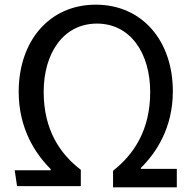

<svg xmlns="http://www.w3.org/2000/svg" viewBox="-20 -772 835 822"><path d="M53 25H326V-45C236 -114 167 -217 167 -379C167 -545 252 -671 395 -671C538 -671 623 -545 623 -378C623 -215 553 -111 464 -41V30H737V-49H583V-53C649 -118 720 -225 720 -381C720 -596 590 -752 390 -752C190 -752 60 -595 60 -379C60 -222 131 -114 197 -48V-43H43Z"/></svg>

Font: GenEiGothic-pro-Regular
Style: Regular
Weight: 400
Designer: Ryoko NISHIZUKA (kana & ideographs); Paul D. Hunt (Latin, Greek & Cyrillic); Wenlong ZHANG (bopomofo); Sandoll Communica
Foundry: Adobe Systems Incorporated; o_tamon
Version: Version 1.000.140830